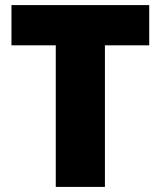

<svg xmlns="http://www.w3.org/2000/svg" viewBox="-20 -734 631 754"><path d="M392 0H199V-556H25V-714H566V-556H392Z"/></svg>

Font: Noto Sans Hebrew Thin Black
Style: Regular
Weight: 900
Version: Version 3.001